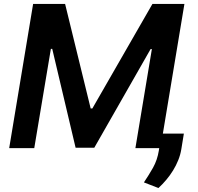

<svg xmlns="http://www.w3.org/2000/svg" viewBox="-20 -747 998 968"><path d="M147 -727.3H308.2L437.1 -200.3H445.7L748.6 -727.3H909.8L801.1 -73.5H907L894.2 5Q889.6 33.4 878.7 60.4Q867.9 87.4 852.6 112.2Q837.4 137.1 818.5 159.4Q799.7 181.8 778.8 201L705.6 172.6Q717.7 154.1 729.2 136Q740.8 117.9 751.4 98.7Q773.4 59.3 780.9 11.7L782.7 0H662.6L745.7 -499.6H739.3L455.3 -2.1H361.2L243.3 -500.7H236.5L152.7 0H26.3Z"/></svg>

Font: Inter P Semi Bold
Style: Italic
Weight: 600
Italic angle: 9.39999°
Designer: Rasmus Andersson
Foundry: rsms
Version: Version 3.018;git-588b23468